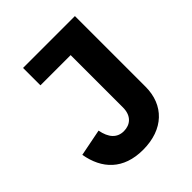

<svg xmlns="http://www.w3.org/2000/svg" viewBox="-197 -820 953 953"><g transform="rotate(-45 279.5 -343.5)"><path d="M486 -698H122V-576H334V-209C334 -149 298 -122 254 -122C207 -122 178 -154 167 -213L25 -185C45 -68 118 11 256 11C400 11 486 -74 486 -202Z"/></g></svg>

Font: Braiins Sans
Style: Bold
Weight: 700
Designer: Mike Abbink, Paul van der Laan, Pieter van Rosmalen, Jiri Chlebus, Lubos Buracinsky
Foundry: Bold Monday, Sudetype
Version: Version 1.000;hotconv 1.0.109;makeotfexe 2.5.65596